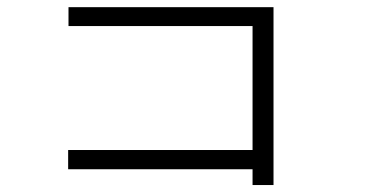

<svg xmlns="http://www.w3.org/2000/svg" viewBox="-20 -578 1040 546"><path d="M173.8 -96.7V-151.4H698.2V-503.9H174.8V-557.6H757.8V-51.8H698.2V-96.7Z"/></svg>

Font: Gothic A1 Light
Style: Regular
Weight: 300
Version: Version 2.50